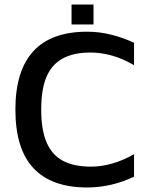

<svg xmlns="http://www.w3.org/2000/svg" viewBox="-20 -818 665 848"><path d="M365 10Q208 10 128 -75Q48 -160 48 -334Q48 -505 127 -591.5Q206 -678 365 -678Q418 -678 470.5 -665Q523 -652 572 -629V-530Q523 -559 474.5 -572.5Q426 -586 379 -586Q306 -586 257.5 -560Q209 -534 185.5 -479Q162 -424 162 -333Q162 -244 186 -188.5Q210 -133 258.5 -107.5Q307 -82 382 -82Q427 -82 475 -95.5Q523 -109 572 -137V-38Q542 -23 507 -12Q472 -1 436 4.5Q400 10 365 10ZM296 -710V-798H393V-710Z"/></svg>

Font: Maven Pro Medium
Style: Regular
Weight: 500
Designer: Joe Prince
Foundry: Joe Prince
Version: Version 2.103